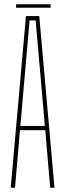

<svg xmlns="http://www.w3.org/2000/svg" viewBox="-20 -875 304 895"><path d="M30 0 101 -800H163L234 0H214L191 -268H73L50 0ZM75 -288H189L174 -462L146 -780H118L90 -461ZM55 -855H216V-839H55Z"/></svg>

Font: Big Shoulders Display SC Thin
Style: Regular
Weight: 100
Designer: Patric King
Foundry: XO Type Co
Version: Version 2.002